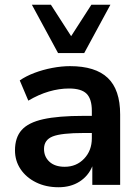

<svg xmlns="http://www.w3.org/2000/svg" viewBox="-20 -777 587 807"><path d="M226 10Q173 10 131.5 -10.5Q90 -31 66.5 -66Q43 -101 43 -145Q43 -199 71 -230.5Q99 -262 162 -276Q225 -290 331 -290H366V-311Q366 -361 344 -383Q322 -405 270 -405Q229 -405 186 -392.5Q143 -380 99 -354L63 -439Q89 -457 124.5 -470.5Q160 -484 199.5 -491.5Q239 -499 274 -499Q381 -499 433 -449.5Q485 -400 485 -296V0H368V-78Q351 -37 314 -13.5Q277 10 226 10ZM252 -76Q301 -76 333.5 -110Q366 -144 366 -196V-218H332Q238 -218 201.5 -203.5Q165 -189 165 -151Q165 -118 188 -97Q211 -76 252 -76ZM224 -554 114 -757H194L279 -625L364 -757H444L334 -554Z"/></svg>

Font: Nunito Sans
Style: Bold
Weight: 700
Designer: Vernon Adams
Foundry: Vernon Adams
Version: Version 3.101; ttfautohint (v1.8.4.7-5d5b);gftools[0.9.27]